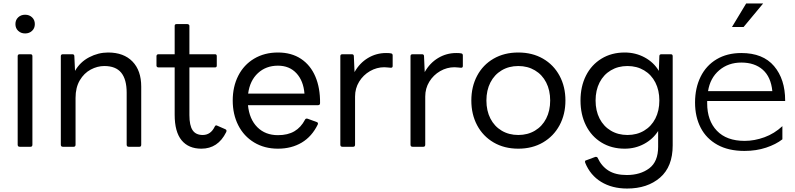

<svg xmlns="http://www.w3.org/2000/svg" viewBox="-20 -822 4585 1108"><path d="M69 -683Q69 -707 85 -722Q101 -737 125 -737Q149 -737 165 -722Q181 -707 181 -683Q181 -659 165 -644Q149 -629 125 -629Q101 -629 85 -644Q69 -659 69 -683ZM82 13V-498Q82 -509 94 -509H156Q167 -509 167 -498V13Q167 25 156 25H94Q82 25 82 13Z M331 13V-498Q331 -509 343 -509H397Q409 -509 409 -498L413 -413Q442 -464 494.5 -491.5Q547 -519 604 -519Q694 -519 744.5 -467Q795 -415 795 -322V13Q795 25 785 25H723Q711 25 711 13V-287Q711 -364 679.5 -402.5Q648 -441 582 -441Q542 -441 503.5 -420.5Q465 -400 440.5 -358.5Q416 -317 416 -257V13Q416 25 405 25H343Q331 25 331 13Z M988 -160V-433H894Q889 -433 886 -436Q883 -439 883 -443V-498Q883 -503 886 -506Q889 -509 894 -509H988V-673Q988 -683 999 -683H1061Q1066 -683 1069.5 -680Q1073 -677 1073 -673V-509H1221Q1231 -509 1231 -498V-443Q1231 -433 1221 -433H1073V-158Q1073 -98 1091.5 -70.5Q1110 -43 1150 -43Q1196 -43 1219 -91Q1224 -102 1233 -97L1281 -76Q1291 -71 1285 -59Q1238 36 1142 36Q1068 36 1028 -12.5Q988 -61 988 -160Z M1323 -242Q1323 -322 1355 -385Q1387 -448 1446.5 -483.5Q1506 -519 1584 -519Q1662 -519 1717 -482.5Q1772 -446 1800 -380Q1828 -314 1827 -227Q1827 -215 1815 -215H1411Q1419 -134 1465 -88Q1511 -42 1584 -42Q1641 -42 1679 -64.5Q1717 -87 1740 -131Q1744 -140 1755 -137L1807 -118Q1812 -117 1814 -113Q1816 -109 1814 -104Q1780 -34 1721 1Q1662 36 1584 36Q1506 36 1446.5 0Q1387 -36 1355 -99Q1323 -162 1323 -242ZM1412 -282H1737Q1731 -356 1690.5 -399.5Q1650 -443 1584 -443Q1515 -443 1468.5 -400Q1422 -357 1412 -282Z M1944 13V-498Q1944 -509 1956 -509H2010Q2022 -509 2022 -498L2026 -406Q2055 -458 2103 -487Q2151 -516 2208 -516Q2229 -516 2236 -514Q2246 -513 2246 -502V-441Q2246 -431 2236 -431Q2230 -431 2219 -432.5Q2208 -434 2198 -434Q2154 -434 2115 -411.5Q2076 -389 2052.5 -350.5Q2029 -312 2029 -265V13Q2029 25 2018 25H1956Q1944 25 1944 13Z M2349 13V-498Q2349 -509 2361 -509H2415Q2427 -509 2427 -498L2431 -406Q2460 -458 2508 -487Q2556 -516 2613 -516Q2634 -516 2641 -514Q2651 -513 2651 -502V-441Q2651 -431 2641 -431Q2635 -431 2624 -432.5Q2613 -434 2603 -434Q2559 -434 2520 -411.5Q2481 -389 2457.5 -350.5Q2434 -312 2434 -265V13Q2434 25 2423 25H2361Q2349 25 2349 13Z M2700 -242Q2700 -322 2733.5 -385Q2767 -448 2828.5 -483.5Q2890 -519 2971 -519Q3052 -519 3113.5 -483.5Q3175 -448 3209 -385Q3243 -322 3243 -242Q3243 -162 3209 -99Q3175 -36 3113.5 0Q3052 36 2971 36Q2890 36 2828.5 0Q2767 -36 2733.5 -99Q2700 -162 2700 -242ZM3155 -242Q3155 -301 3132 -346Q3109 -391 3067 -416Q3025 -441 2971 -441Q2917 -441 2875 -416Q2833 -391 2810 -346Q2787 -301 2787 -242Q2787 -183 2810 -138Q2833 -93 2875 -68Q2917 -43 2971 -43Q3025 -43 3067 -68Q3109 -93 3132 -138Q3155 -183 3155 -242Z M3357 117Q3356 115 3356 111Q3356 104 3363 103L3414 84Q3416 83 3419 83Q3426 83 3429 89Q3451 137 3491.5 162.5Q3532 188 3597 188Q3675 188 3726.5 149.5Q3778 111 3778 25V-66Q3748 -19 3697 8.5Q3646 36 3585 36Q3509 36 3451 0.5Q3393 -35 3361.5 -98Q3330 -161 3330 -242Q3330 -323 3361.5 -385.5Q3393 -448 3451 -483.5Q3509 -519 3585 -519Q3648 -519 3700.5 -490.5Q3753 -462 3782 -413L3785 -498Q3785 -509 3797 -509H3851Q3862 -509 3862 -498V17Q3862 140 3789 203Q3716 266 3599 266Q3512 266 3449 227.5Q3386 189 3357 117ZM3785 -242Q3785 -301 3762 -346Q3739 -391 3697 -416Q3655 -441 3601 -441Q3547 -441 3505 -416Q3463 -391 3440 -346Q3417 -301 3417 -242Q3417 -183 3440 -138Q3463 -93 3505 -68Q3547 -43 3601 -43Q3655 -43 3697 -68Q3739 -93 3762 -138Q3785 -183 3785 -242Z M4286 -802H4384L4271 -666H4204ZM4276 49Q4184 49 4120 13.5Q4056 -22 4023.5 -85Q3991 -148 3991 -230Q3991 -314 4023 -379Q4055 -444 4115.5 -480Q4176 -516 4258 -516Q4383 -516 4447 -440.5Q4511 -365 4511 -242V-239H4061V-226Q4061 -126 4117 -67.5Q4173 -9 4277 -9Q4334 -9 4391.5 -30Q4449 -51 4495 -94V-18Q4458 11 4401 30Q4344 49 4276 49ZM4258 -461Q4183 -461 4130.5 -416.5Q4078 -372 4066 -296H4437Q4429 -378 4382 -419.5Q4335 -461 4258 -461Z"/></svg>

Font: LINE Seed JP_TTF Regular
Style: Regular
Weight: 400
Designer: LINE & Fontrix & Fontworks
Version: Version 1.002